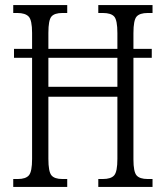

<svg xmlns="http://www.w3.org/2000/svg" viewBox="-20 -734 650 754"><path d="M32 0V-31H50Q81 -31 93.5 -45.5Q106 -60 106 -110V-507H35V-542H106V-605Q106 -655 92.5 -669Q79 -683 48 -683H32V-714H244V-683H225Q194 -683 182 -669Q170 -655 170 -605V-542H441V-604Q441 -655 428.5 -669Q416 -683 384 -683H366V-714H579V-683H560Q529 -683 516.5 -669Q504 -655 504 -604V-542H576V-507H504V-108Q504 -59 516.5 -45Q529 -31 560 -31H579V0H366V-31H384Q416 -31 428.5 -45.5Q441 -60 441 -110V-354H170V-110Q170 -60 182 -45.5Q194 -31 225 -31H244V0ZM170 -393H441V-507H170Z"/></svg>

Font: Noto Serif Tamil ExtraCondensed Light
Style: Regular
Weight: 300
Width: 2
Designer: Indian Type Foundry, Tom Grace, and the Monotype Design Team
Foundry: Monotype Imaging Inc.
Version: Version 2.004; ttfautohint (v1.8.4.7-5d5b)